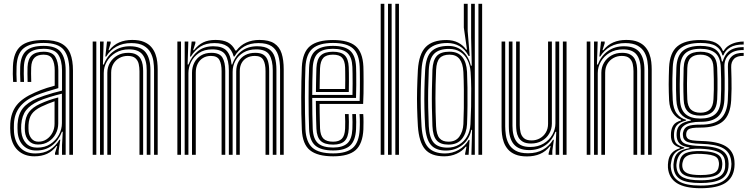

<svg xmlns="http://www.w3.org/2000/svg" viewBox="-20 -820 3961 1017"><path d="M347.2 0V-446.5Q347.2 -519.8 317.6 -556.1Q288 -592.5 211 -592.5Q142 -592.5 106.4 -565.2Q70.8 -538 67.8 -468.2Q67 -447.2 67.1 -427.1Q67.2 -407 68.5 -386H49.5Q48 -409 47.8 -428Q47.5 -447 48.5 -469Q51.5 -543.5 89.8 -575.8Q128 -608 211 -608Q270.5 -608 304.4 -589.9Q338.2 -571.8 352.4 -535.9Q366.5 -500 366.5 -446.5V0ZM177.2 -38Q217.5 -38 246.8 -57.1Q276 -76.2 292 -106Q308 -135.8 308 -167.5V-323.8Q276.2 -316.2 241.9 -305.6Q207.5 -295 184.5 -284.5Q140.2 -264.2 118.2 -236Q96.2 -207.8 92.5 -160.2Q91.8 -149.5 91.9 -140.2Q92 -131 93 -121.2Q97.2 -83.2 118.6 -60.6Q140 -38 177.2 -38ZM181.2 -54.5Q150.8 -54.5 132.8 -73.8Q114.8 -93 112 -123.5Q111.2 -132.2 111.2 -141.1Q111.2 -150 111.8 -158.8Q114.5 -202 133.9 -226.9Q153.2 -251.8 191.2 -269.5Q216.2 -281 239 -289Q261.8 -297 288.5 -303.8V-166Q288.5 -136.5 275.1 -111.1Q261.8 -85.8 237.6 -70.1Q213.5 -54.5 181.2 -54.5ZM183.5 -69.5Q208 -69.5 227.2 -82.5Q246.5 -95.5 257.8 -117.1Q269 -138.8 269 -164.5V-283.5Q251.2 -277.5 234.2 -270.6Q217.2 -263.8 198.5 -254.8Q163.5 -237.8 148.1 -215.9Q132.8 -194 131 -158Q130.5 -148.8 130.8 -140.6Q131 -132.5 131.5 -125Q133.5 -102 147 -85.8Q160.5 -69.5 183.5 -69.5ZM161.8 8Q107.8 8 73.9 -24.4Q40 -56.8 35 -117.2Q34 -129.8 33.9 -141.5Q33.8 -153.2 34.5 -166Q38.2 -224.8 68.4 -262.9Q98.5 -301 164 -329.5Q179.5 -336.5 195 -342.5Q210.5 -348.5 228.8 -354.4Q247 -360.2 269.8 -366.2V-446.5Q269.8 -485.5 257.1 -508Q244.5 -530.5 211 -530.5Q177.8 -530.5 162.1 -513.6Q146.5 -496.8 145.2 -463.8Q144.8 -452.5 144.6 -430.6Q144.5 -408.8 145.5 -386H126.2Q125.2 -408.5 125.4 -429.8Q125.5 -451 125.8 -465.2Q127.8 -507.5 148.4 -526.8Q169 -546 211 -546Q256.2 -546 272.6 -519.4Q289 -492.8 289 -446.5V-353.2Q257.2 -344.5 226 -334.5Q194.8 -324.5 171 -314.8Q114.8 -291.2 85.5 -254.5Q56.2 -217.8 53.8 -164.5Q53.5 -153.5 53.4 -141.9Q53.2 -130.2 54.2 -118.8Q58.5 -67.2 87.9 -37.2Q117.2 -7.2 166.8 -7.2Q212.2 -7.2 243.4 -26.6Q274.5 -46 295 -80H299.5L290.8 -21.5V0H271.5L271.2 -8.8L283 -46.5H279.2Q257.2 -18 228.6 -5Q200 8 161.8 8ZM308.5 0V-51.5L312.5 -122.2H308Q290.8 -76.5 255.9 -49.5Q221 -22.5 171.5 -22.8Q130.2 -22.8 103.8 -48.5Q77.2 -74.2 73.5 -120Q72.8 -130.8 72.6 -141.4Q72.5 -152 73 -163Q76.2 -215.5 101.1 -246.6Q126 -277.8 177.8 -299.8Q193.5 -306.2 215.6 -313.6Q237.8 -321 262 -327.9Q286.2 -334.8 308.5 -340V-446.5Q308.5 -501.2 288 -531.4Q267.5 -561.5 211 -561.5Q159.5 -561.5 134 -539.4Q108.5 -517.2 106.5 -465.8Q106 -450.8 105.9 -429.4Q105.8 -408 107.2 -386H88Q86.8 -407.2 86.6 -428.8Q86.5 -450.2 87 -466Q89.5 -524.8 118.6 -550.9Q147.8 -577 211 -577Q277 -577 302.4 -544.1Q327.8 -511.2 327.8 -446.5V0Z M796 0V-450Q796 -471.2 792.5 -495.8Q789 -520.2 777.1 -542.1Q765.2 -564 740.9 -577.9Q716.5 -591.8 675 -591.8Q630 -591.8 596.5 -573Q563 -554.2 542.5 -520.5H538L546.8 -600H566.2V-591L554.5 -554H558.8Q581.5 -582.5 611.9 -595.5Q642.2 -608.5 680.5 -608.5Q717.8 -608.5 742.2 -598.2Q766.8 -588 781.4 -570.9Q796 -553.8 803.4 -533.2Q810.8 -512.8 813 -491.9Q815.2 -471 815.2 -453V0ZM471 0V-600H490.2V0ZM548.5 0V-434.5Q548.5 -464 562.6 -488Q576.8 -512 601.6 -526.1Q626.5 -540.2 658.8 -540.2Q685.5 -540.2 701.5 -531.2Q717.5 -522.2 725.4 -507.8Q733.2 -493.2 735.8 -476.4Q738.2 -459.5 738.2 -443.8V0H718.8V-442.8Q718.8 -462.2 714.8 -480.8Q710.8 -499.2 697.4 -511.5Q684 -523.8 656.2 -523.8Q632 -523.8 612.1 -512.6Q592.2 -501.5 580.6 -481.9Q569 -462.2 568.8 -436L567.8 0ZM509.8 0V-600H529L525.2 -478.2H529.8Q547 -524 583.2 -549.6Q619.5 -575.2 669.2 -575Q727.2 -574.5 752 -542.1Q776.8 -509.8 776.8 -449V0H757.2V-446.8Q757.2 -501.8 735.6 -530.1Q714 -558.5 663.2 -558.5Q622.8 -558.5 592.6 -540.5Q562.5 -522.5 546 -493.9Q529.5 -465.2 529.5 -433.2V0Z M1463.5 0V-450Q1463.5 -494.8 1453.8 -526.5Q1444 -558.2 1419.1 -575Q1394.2 -591.8 1348.8 -591.8Q1304.5 -591.8 1273.1 -573.4Q1241.8 -555 1221.8 -520.5H1218Q1207.2 -558.8 1182.9 -575.2Q1158.5 -591.8 1116 -591.8Q1071 -591.8 1041.4 -573Q1011.8 -554.2 991 -520.5H986.5L995.2 -600H1014.8V-591L1003 -554H1007.2Q1029.5 -582.5 1056.4 -595.5Q1083.2 -608.5 1121.5 -608.5Q1161.8 -608.5 1186.9 -595.4Q1212 -582.2 1226.8 -552.2H1232Q1253.8 -580.8 1284.8 -594.6Q1315.8 -608.5 1354.2 -608.5Q1405 -608.5 1432.9 -590Q1460.8 -571.5 1471.8 -536.9Q1482.8 -502.2 1482.8 -453V0ZM919.5 0V-600H938.8V0ZM997 0V-434.5Q997 -464 1009.2 -488Q1021.5 -512 1044.5 -526.1Q1067.5 -540.2 1099.8 -540.2Q1142.8 -540.2 1158 -515.4Q1173.2 -490.5 1173.2 -443.8V0H1153.8V-442.8Q1153.8 -481 1142.2 -502.4Q1130.8 -523.8 1097.2 -523.8Q1072.8 -523.8 1054.8 -512.6Q1036.8 -501.5 1026.9 -481.9Q1017 -462.2 1017 -436V0ZM958.2 0V-600H977.5L973.8 -478.2H978.2Q995.5 -523.2 1028.1 -549.1Q1060.8 -575 1110.5 -575Q1159 -574.8 1180.6 -551.2Q1202.2 -527.8 1206.5 -478.2H1210.2Q1226 -525.2 1260.2 -550.2Q1294.5 -575.2 1343 -575Q1383.2 -574.8 1405.1 -559.8Q1427 -544.8 1435.6 -516.8Q1444.2 -488.8 1444.2 -449V0H1424.8V-446.8Q1424.8 -500.8 1406.6 -529.6Q1388.5 -558.5 1337 -558.5Q1297.8 -558.5 1269.8 -541.9Q1241.8 -525.2 1227 -498.1Q1212.2 -471 1212.2 -439.5V0H1192.2V-446.8Q1192.2 -500.8 1174 -529.6Q1155.8 -558.5 1104.2 -558.5Q1061.8 -558.5 1033.8 -539.2Q1005.8 -520 991.9 -491.2Q978 -462.5 978 -433.2V0ZM1231.2 0V-441Q1231.2 -471.2 1243.6 -493.6Q1256 -516 1278.8 -528.1Q1301.5 -540.2 1332.5 -540.2Q1361.2 -540.2 1377.1 -529.1Q1393 -518 1399.4 -496.4Q1405.8 -474.8 1405.8 -443.8V0H1386.5V-442.8Q1386.5 -482 1374.6 -502.9Q1362.8 -523.8 1330 -523.8Q1305.8 -523.8 1287.8 -514Q1269.8 -504.2 1259.9 -486.2Q1250 -468.2 1250 -442.5V0Z M1744.8 8Q1662 8 1622.1 -24Q1582.2 -56 1578.8 -133.5Q1577 -172.5 1576.2 -216.4Q1575.5 -260.2 1575.6 -304.9Q1575.8 -349.5 1576.5 -390.6Q1577.2 -431.8 1578.8 -465.2Q1582.8 -543.5 1622.2 -575.8Q1661.8 -608 1743.5 -608Q1825.5 -608 1863.4 -576Q1901.2 -544 1904.8 -467.8Q1905.2 -460.2 1905.5 -438.1Q1905.8 -416 1905.9 -386.2Q1906 -356.5 1905.5 -325.6Q1905 -294.8 1903.5 -269.5H1672.8Q1673 -245.2 1673.2 -223.4Q1673.5 -201.5 1674.1 -180.9Q1674.8 -160.2 1675.2 -139.5Q1677 -102 1693.1 -85.8Q1709.2 -69.5 1744.8 -69.5Q1775 -69.5 1790.5 -84.9Q1806 -100.2 1808 -138.2Q1808.8 -154.8 1808.6 -176.2Q1808.5 -197.8 1807.2 -215.8H1826.8Q1828 -195.8 1828 -173.9Q1828 -152 1827.2 -137.5Q1825 -92.8 1805.6 -73.4Q1786.2 -54 1744.8 -54Q1699.2 -54 1678.6 -73.8Q1658 -93.5 1656 -138.5Q1655 -162.5 1654.4 -187.2Q1653.8 -212 1653.5 -236.9Q1653.2 -261.8 1653 -285.5H1885Q1886 -311 1886.2 -339.5Q1886.5 -368 1886.4 -394.2Q1886.2 -420.5 1886 -440Q1885.8 -459.5 1885.2 -467Q1882.2 -534.5 1849.4 -563.5Q1816.5 -592.5 1743.5 -592.5Q1671.5 -592.5 1636.4 -563.4Q1601.2 -534.2 1597.8 -463.2Q1596.5 -433.5 1595.8 -393Q1595 -352.5 1595 -307.4Q1595 -262.2 1595.6 -217.9Q1596.2 -173.5 1597.8 -136Q1601 -67.8 1634.8 -37.6Q1668.5 -7.5 1744.8 -7.5Q1816 -7.5 1849 -36.9Q1882 -66.2 1885.2 -135Q1885.8 -145.5 1886 -159.8Q1886.2 -174 1885.9 -188.8Q1885.5 -203.5 1884.5 -215.8H1904Q1905.5 -197.5 1905.5 -174Q1905.5 -150.5 1904.8 -134.2Q1901 -58 1863.8 -25Q1826.5 8 1744.8 8ZM1744.8 -23Q1680.5 -23 1650.2 -48.9Q1620 -74.8 1617.2 -136.2Q1616 -170 1615.2 -212.5Q1614.5 -255 1614.5 -300.1Q1614.5 -345.2 1615.1 -387.2Q1615.8 -429.2 1617.2 -461.8Q1620.2 -526 1651.1 -551.5Q1682 -577 1743.5 -577Q1806 -577 1834.6 -551.5Q1863.2 -526 1866 -466.5Q1866.5 -457.5 1866.9 -431.1Q1867.2 -404.8 1867.1 -370.1Q1867 -335.5 1865.8 -301.2H1633.8Q1633.8 -257.8 1634.5 -214.8Q1635.2 -171.8 1636.5 -138Q1639 -83.8 1664.6 -61.1Q1690.2 -38.5 1744.8 -38.5Q1794.8 -38.5 1819.4 -60.5Q1844 -82.5 1846.5 -136.2Q1847.2 -151.8 1847.2 -174.2Q1847.2 -196.8 1846 -215.8H1865.5Q1866.8 -196.5 1866.8 -174.1Q1866.8 -151.8 1866 -135.8Q1863 -75.5 1834.9 -49.2Q1806.8 -23 1744.8 -23ZM1633.8 -317H1847Q1847.8 -347.2 1847.8 -377.6Q1847.8 -408 1847.4 -431.9Q1847 -455.8 1846.5 -465.8Q1844.5 -516.8 1820.4 -539.1Q1796.2 -561.5 1743.5 -561.5Q1689.8 -561.5 1664.5 -538.5Q1639.2 -515.5 1636.5 -460.8Q1635.2 -430.5 1634.6 -392.5Q1634 -354.5 1633.8 -317ZM1653.5 -332.8Q1653.5 -349 1653.9 -371.5Q1654.2 -394 1654.8 -417.2Q1655.2 -440.5 1656 -459.8Q1658.2 -506.5 1679 -526.2Q1699.8 -546 1743.5 -546Q1786.2 -546 1805.8 -527.2Q1825.2 -508.5 1827.2 -465.2Q1827.8 -455.5 1828 -434.2Q1828.2 -413 1828.2 -386.2Q1828.2 -359.5 1827.5 -332.8ZM1673 -348.5H1808.2Q1808.8 -373.8 1808.8 -397.5Q1808.8 -421.2 1808.5 -439Q1808.2 -456.8 1808 -463.5Q1806.5 -498.2 1792.1 -514.4Q1777.8 -530.5 1743.5 -530.5Q1708.2 -530.5 1692.6 -513.4Q1677 -496.2 1675.2 -459Q1674.8 -440 1674.2 -421.9Q1673.8 -403.8 1673.5 -385.8Q1673.2 -367.8 1673 -348.5Z M2074 0V-800H2093.2V0ZM1996.5 0V-800H2015.8V0ZM2035.2 0V-800H2054.5V0Z M2533.8 0H2514.2V-800H2533.8ZM2495 0H2477L2480.5 -132.2L2476.5 -132.5Q2466.5 -82.2 2429.2 -52.4Q2392 -22.5 2341.5 -22.5Q2289 -22.5 2262.9 -52Q2236.8 -81.5 2231.8 -152.2Q2229.2 -198 2228.1 -245.9Q2227 -293.8 2228 -344.5Q2229 -395.2 2232 -450Q2236 -519.8 2265.6 -548.2Q2295.2 -576.8 2354.5 -576.8Q2400.8 -576.8 2431.5 -548.6Q2462.2 -520.5 2474.2 -472.2H2478.8L2475.5 -620.5V-800H2495ZM2350.2 -38Q2384.2 -38 2411 -53.6Q2437.8 -69.2 2454 -97.2Q2470.2 -125.2 2472 -162.2Q2474.2 -206.2 2475.4 -255.1Q2476.5 -304 2476 -351.6Q2475.5 -399.2 2472.8 -438.5Q2470 -475.2 2455.9 -502.8Q2441.8 -530.2 2417.4 -545.6Q2393 -561 2359 -561Q2305.2 -561 2279.8 -535.5Q2254.2 -510 2251.2 -449.5Q2248.8 -392.5 2248 -344Q2247.2 -295.5 2248.1 -249Q2249 -202.5 2251.2 -151.8Q2254.2 -90.8 2277.2 -64.4Q2300.2 -38 2350.2 -38ZM2355.2 -54Q2312.2 -54 2292.5 -76.9Q2272.8 -99.8 2270.5 -152.5Q2268.5 -203 2267.8 -250Q2267 -297 2267.8 -345.8Q2268.5 -394.5 2270.5 -450Q2272.8 -500 2293.2 -523.1Q2313.8 -546.2 2361 -546.2Q2406 -546.2 2428.6 -518.1Q2451.2 -490 2453.8 -438.8Q2455.5 -402.8 2456.1 -356.4Q2456.8 -310 2456.2 -259.9Q2455.8 -209.8 2453.8 -162.2Q2451.5 -115.8 2427.4 -84.9Q2403.2 -54 2355.2 -54ZM2355.5 -69.5Q2393.5 -69.5 2412.9 -96.1Q2432.2 -122.8 2434.5 -162.5Q2436.2 -199.8 2436.9 -247.5Q2437.5 -295.2 2437 -345.1Q2436.5 -395 2434.5 -438.8Q2432.2 -484.2 2414.1 -507.4Q2396 -530.5 2361.2 -530.5Q2325.8 -530.5 2308.9 -512Q2292 -493.5 2290 -450.2Q2286.5 -369.2 2286.5 -298.9Q2286.5 -228.5 2289.8 -152.2Q2292 -106.5 2307.9 -88Q2323.8 -69.5 2355.5 -69.5ZM2333 8Q2262.8 8 2231 -30Q2199.2 -68 2193.5 -151.8Q2190.5 -201.5 2189.4 -248.9Q2188.2 -296.2 2189.4 -345.5Q2190.5 -394.8 2193.5 -450Q2199 -534.5 2235.1 -571.2Q2271.2 -608 2344.5 -608Q2380.5 -608 2407.5 -593.8Q2434.5 -579.5 2448.8 -557.2H2453.5L2436.8 -674V-800H2457.2V-655.2L2468 -523.8H2462Q2443.2 -559.5 2413.8 -575.9Q2384.2 -592.2 2350 -592.2Q2285.8 -592.2 2251.6 -560.6Q2217.5 -529 2212.8 -450.2Q2209.8 -394 2208.8 -344.1Q2207.8 -294.2 2208.9 -247.1Q2210 -200 2212.8 -151.2Q2218 -72.8 2247.6 -40Q2277.2 -7.2 2337.2 -7.2Q2375.8 -7.2 2409.8 -26.4Q2443.8 -45.5 2462.8 -79.2H2467.2L2462.2 0H2443.5L2443.8 -6.8L2451 -43H2447Q2429.2 -19.8 2399 -5.9Q2368.8 8 2333 8Z M2771.2 8.5Q2734 8.5 2709.5 -1.8Q2685 -12 2670.4 -29.1Q2655.8 -46.2 2648.5 -66.8Q2641.2 -87.2 2639 -108.1Q2636.8 -129 2636.8 -147V-600H2656V-150Q2656 -129 2659.5 -104.5Q2663 -80 2674.8 -58Q2686.5 -36 2710.9 -22.1Q2735.2 -8.2 2777 -8.2Q2823.2 -8.2 2856.4 -27.4Q2889.5 -46.5 2909.2 -79.5H2913.8L2905.5 -21V0H2886V-8.2L2896.8 -46H2893Q2870.8 -17.2 2840.2 -4.4Q2809.8 8.5 2771.2 8.5ZM2961.5 0V-600H2981V0ZM2793 -59.8Q2765.2 -59.8 2749.2 -69.4Q2733.2 -79 2725.6 -94Q2718 -109 2715.9 -125.6Q2713.8 -142.2 2713.8 -156.2V-600H2733V-157.2Q2733 -138.2 2737.1 -119.6Q2741.2 -101 2754.6 -88.6Q2768 -76.2 2795.8 -76.2Q2820 -76.2 2839.8 -87.4Q2859.5 -98.5 2871.2 -118.2Q2883 -138 2883 -164V-600H2903.2V-165.5Q2903.2 -136.2 2889.1 -112.1Q2875 -88 2850.1 -73.9Q2825.2 -59.8 2793 -59.8ZM2782.2 -25Q2726.8 -25.5 2701 -56.6Q2675.2 -87.8 2675.2 -151V-600H2694.5V-153.2Q2694.5 -98.5 2716.1 -70Q2737.8 -41.5 2788.5 -41.5Q2829.2 -41.5 2859.2 -59.5Q2889.2 -77.5 2905.6 -106.2Q2922 -135 2922 -166.8V-600H2942V0H2923.2V-51L2926.5 -121.8H2921.8Q2904.5 -75 2867.8 -49.9Q2831 -24.8 2782.2 -25Z M3412.8 0V-450Q3412.8 -471.2 3409.2 -495.8Q3405.8 -520.2 3393.9 -542.1Q3382 -564 3357.6 -577.9Q3333.2 -591.8 3291.8 -591.8Q3246.8 -591.8 3213.2 -573Q3179.8 -554.2 3159.2 -520.5H3154.8L3163.5 -600H3183V-591L3171.2 -554H3175.5Q3198.2 -582.5 3228.6 -595.5Q3259 -608.5 3297.2 -608.5Q3334.5 -608.5 3359 -598.2Q3383.5 -588 3398.1 -570.9Q3412.8 -553.8 3420.1 -533.2Q3427.5 -512.8 3429.8 -491.9Q3432 -471 3432 -453V0ZM3087.8 0V-600H3107V0ZM3165.2 0V-434.5Q3165.2 -464 3179.4 -488Q3193.5 -512 3218.4 -526.1Q3243.2 -540.2 3275.5 -540.2Q3302.2 -540.2 3318.2 -531.2Q3334.2 -522.2 3342.1 -507.8Q3350 -493.2 3352.5 -476.4Q3355 -459.5 3355 -443.8V0H3335.5V-442.8Q3335.5 -462.2 3331.5 -480.8Q3327.5 -499.2 3314.1 -511.5Q3300.8 -523.8 3273 -523.8Q3248.8 -523.8 3228.9 -512.6Q3209 -501.5 3197.4 -481.9Q3185.8 -462.2 3185.5 -436L3184.5 0ZM3126.5 0V-600H3145.8L3142 -478.2H3146.5Q3163.8 -524 3200 -549.6Q3236.2 -575.2 3286 -575Q3344 -574.5 3368.8 -542.1Q3393.5 -509.8 3393.5 -449V0H3374V-446.8Q3374 -501.8 3352.4 -530.1Q3330.8 -558.5 3280 -558.5Q3239.5 -558.5 3209.4 -540.5Q3179.2 -522.5 3162.8 -493.9Q3146.2 -465.2 3146.2 -433.2V0Z M3691 177Q3608 177 3565.4 150.1Q3522.8 123.2 3518 68.2Q3517.5 59.8 3517.9 51.8Q3518.2 43.8 3519.5 35.5Q3522.8 8.5 3538.2 -9Q3553.8 -26.5 3581 -34.2V-38.5Q3559.2 -44.8 3548 -57.2Q3536.8 -69.8 3534.2 -92.2Q3533.8 -97.5 3533.8 -104.1Q3533.8 -110.8 3534.2 -116.8Q3536.2 -140.8 3547.2 -157.1Q3558.2 -173.5 3587.5 -182V-186Q3563.5 -194.2 3545.1 -219.9Q3526.8 -245.5 3524.2 -288.2Q3523.2 -309.2 3522.6 -330.4Q3522 -351.5 3522 -373.1Q3522 -394.8 3522.6 -417.2Q3523.2 -439.8 3524 -463.5Q3527.8 -541 3567.8 -574.5Q3607.8 -608 3690.2 -608Q3744 -608 3771.4 -593.1Q3798.8 -578.2 3809.2 -550.2H3813.2Q3824.2 -569.5 3843.2 -580.5Q3862.2 -591.5 3883 -596Q3903.8 -600.5 3919.2 -600V-584.2Q3874.2 -584.8 3847.8 -568.9Q3821.2 -553 3811.5 -526.5H3807Q3798.5 -559.2 3772 -575.9Q3745.5 -592.5 3690.2 -592.5Q3618.2 -592.5 3582.4 -562.6Q3546.5 -532.8 3543.5 -463.8Q3542 -431 3541.5 -402.4Q3541 -373.8 3541.5 -346.4Q3542 -319 3543.5 -289.5Q3546 -242.8 3565.1 -218.1Q3584.2 -193.5 3613.8 -185.5V-181.5Q3580.8 -173.2 3566.6 -158.1Q3552.5 -143 3550.5 -116.8Q3550 -110 3550 -104.2Q3550 -98.5 3550.5 -92Q3552.5 -70 3563.8 -58.9Q3575 -47.8 3604.5 -39V-34.8Q3570.8 -25.8 3555.4 -9.4Q3540 7 3535.8 35.5Q3534.2 44 3533.2 50.9Q3532.2 57.8 3533.5 68.2Q3538.8 117 3575.6 140Q3612.5 163 3691 163Q3772 163 3809.5 139.6Q3847 116.2 3853.2 65Q3854.5 56 3854.4 48.1Q3854.2 40.2 3852.8 31Q3846.8 -14.5 3809.9 -35.2Q3773 -56 3694.2 -58.2Q3660.5 -59.2 3640.8 -62.9Q3621 -66.5 3611.8 -73.6Q3602.5 -80.8 3599.2 -91.8Q3597.8 -96.5 3597.2 -104.8Q3596.8 -113 3597.8 -117.2Q3602.8 -142.8 3623.1 -151.5Q3643.5 -160.2 3690.5 -159.8Q3764.2 -159.2 3797.9 -191.4Q3831.5 -223.5 3835.2 -290Q3836.8 -321 3837.1 -347Q3837.5 -373 3837 -400.9Q3836.5 -428.8 3835.5 -465.8Q3834.2 -500.5 3855.8 -520.9Q3877.2 -541.2 3919.2 -539.8V-524Q3884 -524.8 3868 -508.2Q3852 -491.8 3853 -463.8Q3854 -432.8 3854.6 -405.1Q3855.2 -377.5 3855 -349.4Q3854.8 -321.2 3853 -289.2Q3848.5 -212 3810.1 -178.1Q3771.8 -144.2 3690.2 -144.2Q3663.8 -144.2 3648 -141.9Q3632.2 -139.5 3624.6 -133Q3617 -126.5 3615 -114Q3614.8 -112.5 3614.6 -106.5Q3614.5 -100.5 3615.8 -97.5Q3618.5 -88.5 3626 -83.5Q3633.5 -78.5 3649.6 -76.4Q3665.8 -74.2 3694.5 -73.2Q3781 -71.2 3823.2 -45.9Q3865.5 -20.5 3870.2 31.2Q3871 40.5 3871 49Q3871 57.5 3870.2 65.2Q3864.5 122.2 3821.5 149.6Q3778.5 177 3691 177ZM3691 135Q3738.5 135 3766.2 126.4Q3794 117.8 3806.5 102.2Q3819 86.8 3820.8 66.2Q3821.5 56 3821.2 48.1Q3821 40.2 3819.8 31Q3817 11 3803.5 -2.1Q3790 -15.2 3763.2 -22.6Q3736.5 -30 3693.8 -32Q3631.8 -35 3602.2 -18.9Q3572.8 -2.8 3565 36Q3563.5 43.5 3562.9 51Q3562.2 58.5 3563.8 69.2Q3568.2 104.8 3598.8 119.9Q3629.2 135 3691 135ZM3691 121.5Q3634 121.5 3608 109Q3582 96.5 3578.5 68.2Q3577.2 59.8 3577.9 52.1Q3578.5 44.5 3580.2 35.5Q3586.2 2.2 3613.1 -9.5Q3640 -21.2 3695.5 -19.8Q3730.8 -18.8 3753.8 -13Q3776.8 -7.2 3789 3.5Q3801.2 14.2 3804 31Q3806 42 3806 49.5Q3806 57 3804.5 65.5Q3800.2 95.5 3773.9 108.5Q3747.5 121.5 3691 121.5ZM3691 107.2Q3721.8 107.2 3741.9 103.2Q3762 99.2 3772.8 90Q3783.5 80.8 3786.2 65.2Q3788.2 57 3788.4 48.5Q3788.5 40 3785.8 31Q3783.5 19.5 3773.5 12Q3763.5 4.5 3744.1 0.5Q3724.8 -3.5 3694 -5Q3646 -7 3623.8 3.4Q3601.5 13.8 3597 35.2Q3594 43.8 3593.8 52.5Q3593.5 61.2 3595.2 68.2Q3599 88.2 3621.1 97.8Q3643.2 107.2 3691 107.2ZM3691 149.5Q3617.5 149.5 3584.9 130.4Q3552.2 111.2 3547.8 68Q3546.8 58.5 3547.2 51.2Q3547.8 44 3549.2 35.5Q3553.2 4.5 3572.2 -12.1Q3591.2 -28.8 3631.8 -35.2V-39.2Q3600 -43.5 3584.2 -55.8Q3568.5 -68 3564.8 -92Q3563.8 -98.2 3563.8 -104.2Q3563.8 -110.2 3564.2 -117Q3566.2 -145 3584.4 -160.1Q3602.5 -175.2 3639.2 -181.2V-185Q3604.5 -193.2 3584.8 -218Q3565 -242.8 3562.5 -291.2Q3561.2 -317.2 3560.9 -344.5Q3560.5 -371.8 3561 -401Q3561.5 -430.2 3562.8 -462.2Q3565.5 -523.2 3596.4 -550.1Q3627.2 -577 3690.2 -577Q3743.8 -577 3770.2 -557.8Q3796.8 -538.5 3804 -494.2H3808Q3815.8 -520 3829.2 -536.9Q3842.8 -553.8 3864.8 -562Q3886.8 -570.2 3919.2 -570.5V-554.8Q3868.8 -556 3842 -531.1Q3815.2 -506.2 3817.2 -465.2Q3818.2 -435.5 3818.5 -405.1Q3818.8 -374.8 3818.5 -345.9Q3818.2 -317 3817 -291.8Q3813.5 -230 3782.8 -202.1Q3752 -174.2 3690.2 -174.8Q3663 -175 3639.6 -169.9Q3616.2 -164.8 3601.1 -152.9Q3586 -141 3582.8 -120.2Q3581.5 -113.8 3581.8 -105.5Q3582 -97.2 3582.8 -92.8Q3587.8 -65.2 3614.8 -56.6Q3641.8 -48 3694.2 -46.5Q3740.2 -45.2 3771 -37Q3801.8 -28.8 3818.1 -12.1Q3834.5 4.5 3838 31Q3839.2 39 3839.4 47.8Q3839.5 56.5 3838.5 65.5Q3833.5 111.8 3796.5 130.6Q3759.5 149.5 3691 149.5ZM3690.2 -192Q3742 -192 3768.6 -215.4Q3795.2 -238.8 3798 -292Q3799.5 -319.8 3799.9 -346.8Q3800.2 -373.8 3799.8 -402.2Q3799.2 -430.8 3798 -462.8Q3796 -516.5 3768.9 -539Q3741.8 -561.5 3690.2 -561.5Q3635 -561.5 3609.5 -537.2Q3584 -513 3582 -461.5Q3580.5 -413.5 3580.4 -374.2Q3580.2 -335 3582 -290.5Q3584.2 -239.2 3611.4 -215.6Q3638.5 -192 3690.2 -192ZM3690.2 -207.5Q3646.5 -207.5 3624.8 -228Q3603 -248.5 3601.2 -292.5Q3599.5 -333.8 3599.6 -374.1Q3599.8 -414.5 3601.2 -460.2Q3603 -506.2 3625 -526.1Q3647 -546 3690.2 -546Q3733 -546 3755 -526.4Q3777 -506.8 3778.8 -462.5Q3780 -430.5 3780.4 -402.2Q3780.8 -374 3780.4 -347.2Q3780 -320.5 3778.8 -293Q3776.2 -247.8 3754.1 -227.6Q3732 -207.5 3690.2 -207.5ZM3690.2 -223Q3721.8 -223 3739.5 -239.6Q3757.2 -256.2 3759.2 -294.5Q3760.8 -319.8 3761.1 -345.9Q3761.5 -372 3761 -400.6Q3760.5 -429.2 3759.2 -461.8Q3758 -499.2 3739.9 -514.9Q3721.8 -530.5 3690.2 -530.5Q3657.8 -530.5 3639.8 -514.4Q3621.8 -498.2 3620.5 -459.5Q3619 -416.5 3618.9 -376.1Q3618.8 -335.8 3620.5 -293.5Q3622.2 -256.2 3639.9 -239.6Q3657.5 -223 3690.2 -223Z"/></svg>

Font: Big Shoulders Inline Text Thin SemiBold
Style: Regular
Weight: 600
Version: Version 2.002